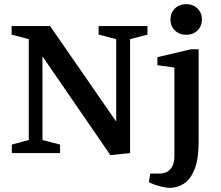

<svg xmlns="http://www.w3.org/2000/svg" viewBox="-20 -739 1069 927"><path d="M513 10 185 -467V-63L270 -41V0H37V-41L119 -63V-550L36 -572V-613H222L541 -152V-550L456 -572V-613H692V-572L608 -550V0ZM799 168Q784 168 756.5 161.5Q729 155 699 141L705 99H750Q777 99 793 86.5Q809 74 815.5 55Q822 36 822 19V-413L740 -424V-463L901 -501H939V-56Q939 29 919.5 78Q900 127 868 147.5Q836 168 799 168ZM879 -571Q846 -571 824.5 -592Q803 -613 803 -645Q803 -677 824.5 -698Q846 -719 879 -719Q912 -719 933.5 -698Q955 -677 955 -645Q955 -613 933.5 -592Q912 -571 879 -571Z"/></svg>

Font: Manuale SemiBold
Style: Regular
Weight: 600
Version: Version 1.002